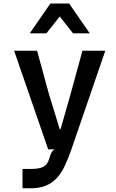

<svg xmlns="http://www.w3.org/2000/svg" viewBox="-20 -826 640 1062"><path d="M104.5 215.5V108.5H147Q185 108.5 206 102Q227 95.5 237.2 82.2Q247.5 69 253 50Q258.5 29.5 265 17.5Q271.5 5.5 283 0H246.5L58 -545.5H185L251.5 -303L310.5 -111.5H315L369.5 -302.5L436 -545.5H562.5L375 0Q358 49.5 339.2 89.5Q320.5 129.5 295.5 157.5Q270.5 185.5 234.8 200.5Q199 215.5 147 215.5ZM144.5 -641.5 258.5 -806.5H362.5L476.5 -641.5H384L310.5 -735L236.5 -641.5Z"/></svg>

Font: Spline Sans Mono Medium
Style: Regular
Weight: 500
Monospace: yes
Version: Version 1.004